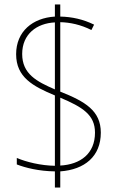

<svg xmlns="http://www.w3.org/2000/svg" viewBox="-20 -779 545 857"><path d="M225 -14V58H249V-14C358 -22 430 -81 430 -187C430 -285 360 -326 249 -370V-680C293 -679 340 -669 388 -645L400 -669C351 -693 301 -704 249 -705V-759H225V-705C126 -699 52 -639 52 -537C52 -434 127 -394 225 -353V-39C162 -40 97 -56 55 -74V-45C94 -30 153 -15 225 -14ZM225 -679V-380C144 -415 79 -449 79 -538C79 -627 144 -675 225 -679ZM249 -40V-343C348 -301 404 -267 404 -187C404 -93 339 -45 249 -40Z"/></svg>

Font: Noto Sans Ethiopic SemiCondensed Thin
Style: Regular
Weight: 100
Width: 4
Designer: Monotype Design Team
Foundry: Monotype Imaging Inc.
Version: Version 2.102